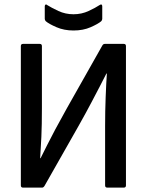

<svg xmlns="http://www.w3.org/2000/svg" viewBox="-20 -855 669 875"><path d="M85 0Q75 0 75 -10V-645Q75 -655 85 -655H161Q171 -655 171 -645V-362Q171 -285 168.5 -231Q166 -177 163 -134H165Q179 -162 194.5 -193Q210 -224 231.5 -264.5Q253 -305 285 -362L446 -647Q450 -655 458 -655H544Q554 -655 554 -645V-10Q554 0 544 0H469Q459 0 459 -10V-281Q459 -348 461.5 -412Q464 -476 467 -520H465Q451 -492 435 -461.5Q419 -431 396.5 -388Q374 -345 338 -281L183 -8Q178 0 172 0ZM315 -716Q272 -716 237.5 -731Q203 -746 189 -758Q184 -763 184 -769V-826Q184 -832 187.5 -834Q191 -836 195 -832Q214 -820 246 -805Q278 -790 315 -790Q352 -790 384 -805Q416 -820 434 -832Q440 -836 443 -834Q446 -832 446 -826V-769Q446 -763 441 -758Q427 -746 393 -731Q359 -716 315 -716Z"/></svg>

Font: Sofia Sans Semi Condensed SemiBold
Style: Regular
Weight: 600
Designer: Botio Nikoltchev, Ani Petrova
Foundry: lettersoup
Version: Version 4.100